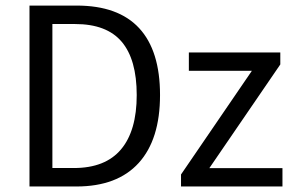

<svg xmlns="http://www.w3.org/2000/svg" viewBox="-20 -676 1069 696"><path d="M257.8 -655.8Q408.7 -655.8 484.4 -574Q560.1 -492.2 560.1 -331.5Q560.1 -170.4 482.7 -85.2Q405.3 0 256.8 0H86.9V-655.8ZM475.6 -331.5Q475.6 -460.4 421.1 -524.7Q366.7 -588.9 252 -588.9H169.9V-66.9H247.6Q361.8 -66.9 418.7 -134.5Q475.6 -202.1 475.6 -331.5ZM893.1 -419.4H664.6V-485.8H996.1V-442.4L738.8 -66.4H1003.9V0H636.2V-43.5Z"/></svg>

Font: Varta
Style: Regular
Weight: 400
Designer: Joana Correia, Viktoriya Grabowska, Eben Sorkin
Foundry: Sorkin Type
Version: Version 1.003; ttfautohint (v1.3) -l 8 -r 24 -G 200 -x 12 -H